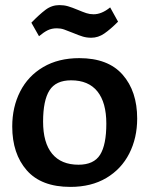

<svg xmlns="http://www.w3.org/2000/svg" viewBox="-20 -723 587 753"><path d="M28 -227Q28 -303 59 -364Q90 -425 149.5 -460Q209 -495 291 -495Q404 -495 461 -430Q518 -365 518 -258Q518 -182 487 -121Q456 -60 397 -25Q338 10 256 10Q142 10 85 -55Q28 -120 28 -227ZM397 -238Q397 -321 362 -364.5Q327 -408 259 -408Q199 -408 174 -368.5Q149 -329 149 -246Q149 -163 184.5 -120Q220 -77 288 -77Q348 -77 372.5 -116Q397 -155 397 -238ZM133 -581 103 -634Q134 -666 158.5 -684.5Q183 -703 213 -703Q231 -703 246.5 -698.5Q262 -694 286 -684Q305 -676 318.5 -671.5Q332 -667 347 -667Q379 -667 412 -694L443 -638Q413 -608 389 -591.5Q365 -575 338 -575Q320 -575 305 -579.5Q290 -584 266 -594Q244 -603 231 -607.5Q218 -612 203 -612Q183 -612 167.5 -604.5Q152 -597 133 -581Z"/></svg>

Font: Enriqueta SemiBold
Style: Regular
Weight: 600
Designer: Viviana Monsalve, Gustavo Ibarra
Foundry: 72Puntos
Version: Version 2.000